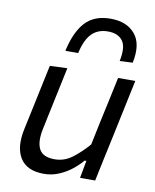

<svg xmlns="http://www.w3.org/2000/svg" viewBox="-86 -832 731 907"><g transform="rotate(10 279.0 -378.0)"><path d="M187 11Q105 11 72.8 -40.8Q40.5 -92.5 60 -182.5Q64.5 -203.5 68.8 -224Q73 -244.5 79 -271.5Q92.5 -336.5 103.8 -388.8Q115 -441 126.5 -496L210 -499.5Q198.5 -444.5 187.2 -391.5Q176 -338.5 163.5 -279.5L146.5 -198.5Q133 -135.5 150.2 -100.5Q167.5 -65.5 225 -65.5Q271 -65.5 309.2 -94.2Q347.5 -123 383.5 -164.5L407.5 -279.5Q420.5 -338 431.5 -389.8Q442.5 -441.5 454 -496H536.5Q525 -441 513.8 -388.5Q502.5 -336 489 -271L478 -219Q464.5 -157.5 453.8 -106.2Q443 -55 431.5 0H359L374.5 -84H366Q348.5 -62.5 321.2 -40.5Q294 -18.5 259.5 -3.8Q225 11 187 11ZM447.5 -576Q462 -644.5 440 -674.2Q418 -704 369.5 -704Q321 -704 291.5 -673.8Q262 -643.5 248 -579H186.5Q206.5 -671 249.5 -718.2Q292.5 -765.5 371.5 -765.5Q449.5 -765.5 489.2 -717.8Q529 -670 509.5 -579Z"/></g></svg>

Font: Commissioner
Style: Italic
Weight: 400
Italic angle: -12°
Designer: Kostas Bartsokas
Foundry: Kostas Bartsokas
Version: Version 1.000; ttfautohint (v1.8.3)